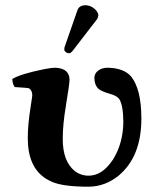

<svg xmlns="http://www.w3.org/2000/svg" viewBox="-20 -702 590 732"><path d="M304.2 -682.1Q329.1 -682.1 347.2 -661.6Q354.5 -652.3 355 -644Q354 -634.8 350.1 -628.9L255.9 -506.8Q249.5 -499.5 245.1 -499Q231 -499 225.6 -509.8Q225.1 -511.7 225.1 -513.2Q225.6 -519 226.1 -522L275.9 -665Q283.2 -681.2 304.2 -682.1ZM519 -250Q519 -105 432.6 -32.7Q380.9 9.3 317.9 9.8Q220.2 9.8 178.2 -8.8Q166 -14.2 154.8 -21Q85.9 -64.9 85.9 -174.8Q85.9 -225.6 96.2 -291Q97.7 -301.8 100.1 -316.9Q103 -333 103 -340.8Q102.1 -357.9 90.8 -365.2Q85.9 -367.2 36.1 -370.1Q27.8 -381.3 26.9 -400.9Q59.1 -420.4 149.4 -438.5Q176.8 -443.8 189.9 -443.8Q244.1 -441.9 245.1 -398.9Q245.1 -382.3 231.9 -303.7Q231.4 -299.8 231 -296.9Q219.2 -228 219.2 -171.9Q219.2 -87.4 264.6 -50.3Q288.1 -32.2 317.9 -32.2Q367.7 -32.2 406.2 -87.4Q408.7 -90.8 410.2 -92.8Q449.7 -155.8 450.2 -237.8Q449.7 -301.8 434.1 -325.2Q424.3 -337.9 396 -345.2Q368.7 -353 356 -362.8Q340.3 -377.4 339.8 -403.8Q339.8 -428.7 367.2 -439.9Q377.9 -443.8 389.2 -443.8Q452.1 -442.9 480 -410.2Q519 -361.3 519 -250Z"/></svg>

Font: Linux Libertine O
Style: Bold
Weight: 700
Designer: Philipp H. Poll
Foundry: Philipp H. Poll
Version: Version 5.0.0